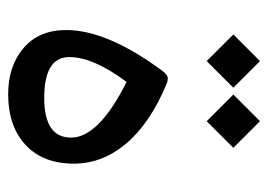

<svg xmlns="http://www.w3.org/2000/svg" viewBox="-113 -544 654 468"><g transform="rotate(90 214.0 -310.0)"><path d="M275.4 -616.7 340.3 -551.8 275.4 -486.8 210.4 -551.8ZM128.9 -616.7 193.8 -551.8 128.9 -486.8 64 -551.8ZM210 -2.9Q141.1 -2.9 97.2 -40.3Q53.2 -77.6 53.2 -144.5Q53.2 -244.1 152.8 -378.9Q159.7 -388.2 166 -390.9Q172.4 -393.6 183.1 -389.6Q279.8 -349.6 329.3 -291.3Q378.9 -232.9 378.9 -163.1Q378.9 -87.9 333.3 -45.4Q287.6 -2.9 210 -2.9ZM179.7 -291.5Q119.1 -210.4 119.1 -151.9Q119.1 -90.8 218.8 -90.8Q315.4 -90.8 315.4 -156.2Q315.4 -223.6 179.7 -291.5Z"/></g></svg>

Font: Sahel FD
Style: FD
Weight: 400
Foundry: Saber Rastikerdar (saber.rastikerdar@gmail.com)
Version: Version 3.3.1